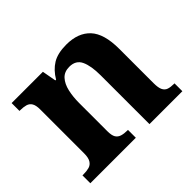

<svg xmlns="http://www.w3.org/2000/svg" viewBox="-125 -733 916 916"><g transform="rotate(-45 333.5 -274.5)"><path d="M20 0V-53H26Q49 -53 65 -57.5Q81 -62 90.5 -77Q100 -92 100 -122V-418Q100 -446 91.5 -460Q83 -474 67 -478.5Q51 -483 29 -483H25V-536H236L249 -465H254Q278 -506 313 -527.5Q348 -549 407 -549Q486 -549 528.5 -503.5Q571 -458 571 -356V-124Q571 -93 578.5 -78Q586 -63 600.5 -58Q615 -53 637 -53H641V0H419V-329Q419 -393 402.5 -428.5Q386 -464 342 -464Q308 -464 288.5 -442.5Q269 -421 261 -385.5Q253 -350 253 -309V-118Q253 -90 261 -76.5Q269 -63 285 -58Q301 -53 323 -53H327V0Z"/></g></svg>

Font: Noto Serif Khmer
Style: Bold
Weight: 700
Version: Version 2.003